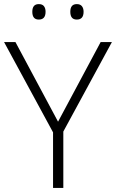

<svg xmlns="http://www.w3.org/2000/svg" viewBox="-20 -920 568 940"><path d="M264.2 -324.2 472.7 -713.9H527.8L290 -275.9V0H239.7V-272L0 -713.9H55.7ZM138.2 -862.3Q138.2 -899.9 169.9 -899.9Q187.5 -899.9 195.3 -889.6Q203.1 -879.4 203.1 -862.3Q203.1 -824.2 169.9 -824.2Q138.2 -824.2 138.2 -862.3ZM324.2 -862.3Q324.2 -899.9 356 -899.9Q373 -899.9 381.1 -889.6Q389.2 -879.4 389.2 -862.3Q389.2 -824.2 356 -824.2Q324.2 -824.2 324.2 -862.3Z"/></svg>

Font: Open Sans Light
Style: Regular
Weight: 300
Designer: Monotype Design Team
Foundry: Monotype Imaging Inc.
Version: Version 3.000; ttfautohint (v1.8.4)